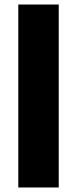

<svg xmlns="http://www.w3.org/2000/svg" viewBox="-20 -830 341 850"><path d="M61 0V-810H240V0Z"/></svg>

Font: Oswald
Style: Bold
Weight: 700
Designer: Vernon Adams
Foundry: Vernon Adams
Version: Version 4.103;gftools[0.9.33.dev8+g029e19f]